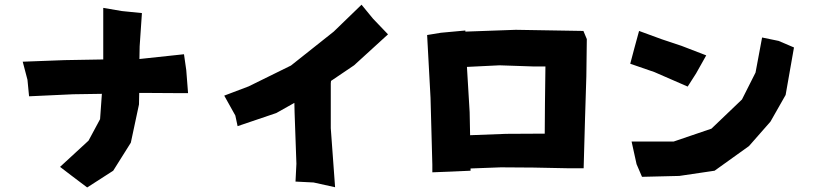

<svg xmlns="http://www.w3.org/2000/svg" viewBox="-20 -784 3519 829"><path d="M425.8 -750V-527.3L258.8 -524.4L78.1 -517.6L98.6 -439.5L105.5 -368.2L295.9 -377L419.9 -378.9L412.1 -269.5L362.3 -176.8L239.3 -63.5L289.1 -25.4L356.4 25.4L468.8 -46.9L544.9 -168L580.1 -333L581.1 -382.8H603.5L762.7 -381.8H792L784.2 -481.4L774.4 -549.8L583 -529.3H582L583 -584L592.8 -727.5L505.9 -736.3Z M1541 -763.7 1420.9 -647.5 1236.3 -501 1053.7 -411.1 948.2 -371.1 996.1 -285.2 1005.9 -239.3 1172.9 -295.9 1251 -339.8 1252 -296.9 1259.8 -77.1 1255.9 0 1334 3.9 1426.8 24.4 1408.2 -230.5V-423.8L1409.2 -434.6L1508.8 -502L1655.3 -635.7L1590.8 -703.1Z M2007.8 -299.8 1996.1 -495.1 2136.7 -502 2281.2 -497.1H2335L2333 -338.9L2332 -207L2165 -206.1L2009.8 -200.2ZM1824.2 -632.8 1838.9 -361.3 1846.7 -73.2V-40L1924.8 -43L2011.7 -46.9V-56.6L2142.6 -61.5L2283.2 -60.5L2427.7 -57.6H2500L2505.9 -268.6L2511.7 -455.1L2513.7 -615.2L2499 -650.4L2207 -655.3L1989.3 -647.5V-652.3L1883.8 -642.6Z M2707 -172.9 2728.5 -75.2 2752 -20.5 2913.1 -24.4 3065.4 -46.9 3213.9 -153.3 3306.6 -258.8 3372.1 -374 3408.2 -579.1 3341.8 -607.4 3270.5 -622.1 3242.2 -470.7 3183.6 -354.5 3051.8 -228.5 2888.7 -172.9ZM2739.3 -650.4 2718.8 -575.2 2701.2 -508.8 2805.7 -472.7 2949.2 -410.2 2985.4 -466.8 3029.3 -544.9 2922.9 -585.9 2837.9 -614.3Z"/></svg>

Font: MaokenAssortedSans-Lite
Style: Lite
Weight: 400
Version: Version 1.400